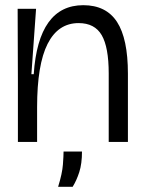

<svg xmlns="http://www.w3.org/2000/svg" viewBox="-20 -547 555 740"><path d="M49 0V-232L48 -513H119L101 -261H110Q128 -527 301 -527Q389 -527 431 -462.5Q473 -398 473 -263V0H399V-264Q399 -365 372 -411.5Q345 -458 283 -458Q204 -458 163.5 -378Q123 -298 123 -134V0ZM204 173Q220 121 222.5 87Q225 53 225 37H296Q296 84 285.5 116.5Q275 149 260 173Z"/></svg>

Font: Bricolage Grotesque 96pt Light
Style: Regular
Weight: 300
Designer: Mathieu Triay
Foundry: Atelier Triay
Version: Version 1.001; ttfautohint (v1.8.4.7-5d5b);gftools[0.9.33.de